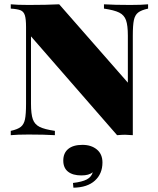

<svg xmlns="http://www.w3.org/2000/svg" viewBox="-20 -628 733 892"><path d="M668 -588Q636 -581 621.5 -569.5Q607 -558 602 -534.5Q597 -511 597 -462V0Q573 -2 561 -2Q548 -2 524 0L124 -459V-146Q124 -98 132.5 -74Q141 -50 164 -38.5Q187 -27 235 -20V0Q186 -3 113 -3Q60 -3 30 0V-20Q62 -27 76.5 -38.5Q91 -50 96 -73.5Q101 -97 101 -146V-502Q101 -540 95.5 -557Q90 -574 76 -580Q62 -586 30 -588V-608Q60 -605 113 -605Q195 -605 255 -608L574 -244V-462Q574 -510 565.5 -534Q557 -558 534 -569.5Q511 -581 463 -588V-608Q512 -605 585 -605Q638 -605 668 -608ZM456 127Q456 179 421 211Q386 243 321 244L319 222Q362 217 383.5 205.5Q405 194 411 172Q394 187 358 187Q318 187 296 169.5Q274 152 274 118Q274 83 297 64Q320 45 363 45Q404 45 430 66.5Q456 88 456 127Z"/></svg>

Font: Playfair Display SC Black
Style: Regular
Weight: 900
Designer: Claus Eggers Sørensen
Foundry: Claus Eggers Sørensen
Version: Version 1.200; ttfautohint (v1.6)